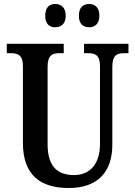

<svg xmlns="http://www.w3.org/2000/svg" viewBox="-20 -934 679 964"><path d="M428 -797C454 -797 479 -812 479 -855C479 -899 454 -914 428 -914C400 -914 376 -899 376 -855C376 -812 400 -797 428 -797ZM257 -797C284 -797 310 -812 310 -855C310 -899 284 -914 257 -914C230 -914 207 -899 207 -855C207 -812 230 -797 257 -797ZM325 10C474 10 544 -74 544 -208V-599C544 -659 569 -667 605 -667H625V-714H402V-667H422C456 -667 482 -659 482 -603V-210C482 -114 434 -55 352 -55C271 -55 219 -95 219 -210V-599C219 -659 245 -667 280 -667H300V-714H14V-667H34C68 -667 95 -659 95 -603V-217C95 -53 185 10 325 10Z"/></svg>

Font: Noto Serif Armenian Condensed SemiBold
Style: Regular
Weight: 600
Width: 3
Designer: Monotype Design Team
Foundry: Monotype Imaging Inc.
Version: Version 2.008